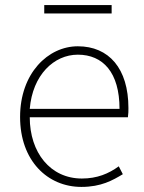

<svg xmlns="http://www.w3.org/2000/svg" viewBox="-20 -722 567 755"><path d="M300 13C378 13 423 -13 463 -37L447 -68C407 -39 362 -20 302 -20C178 -20 97 -122 97 -261H483C485 -275 485 -286 485 -297C485 -453 408 -540 286 -540C169 -540 59 -434 59 -262C59 -90 167 13 300 13ZM97 -294C108 -427 192 -507 286 -507C385 -507 450 -437 450 -294ZM154 -669H419V-702H154Z"/></svg>

Font: Source Han Sans JP VF
Style: Regular
Weight: 250
Designer: Ryoko NISHIZUKA 西塚涼子 (kana, bopomofo & ideographs); Paul D. Hunt (Latin, Greek & Cyrillic); Sandoll Communications 산돌커뮤니
Foundry: Adobe
Version: Version 2.004;hotconv 1.0.118;makeotfexe 2.5.65603